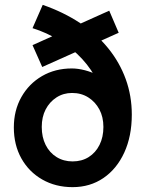

<svg xmlns="http://www.w3.org/2000/svg" viewBox="-20 -756 605 791"><path d="M279 15Q209 15 154 -16.5Q99 -48 68 -103.5Q37 -159 37 -231Q37 -301 68 -356Q99 -411 153 -442.5Q207 -474 276 -474Q301 -474 330 -466.5Q359 -459 386 -444.5Q413 -430 434.5 -409Q456 -388 466 -360L413 -305Q409 -363 384 -416Q359 -469 318.5 -513Q278 -557 225 -589.5Q172 -622 114 -640L156 -736Q242 -706 310 -661Q378 -616 425.5 -557.5Q473 -499 498 -430Q523 -361 523 -284Q523 -195 492 -127.5Q461 -60 406 -22.5Q351 15 279 15ZM279 -91Q317 -91 345.5 -109Q374 -127 390 -159Q406 -191 406 -233Q406 -274 389.5 -305Q373 -336 344 -354.5Q315 -373 277 -373Q241 -373 212.5 -354.5Q184 -336 168 -305Q152 -274 152 -233Q152 -191 168 -159Q184 -127 213 -109Q242 -91 279 -91ZM154 -480 114 -570 430 -712 469 -621Z"/></svg>

Font: Fustat
Style: Bold
Weight: 700
Designer: Mohamed Gaber, Khaled Hosny, Laura Garcia Mut
Foundry: Kief Type Foundry, Alif Type Foundry, Hard Type Foundry
Version: Version 1.007